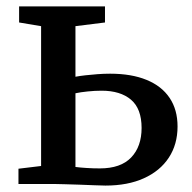

<svg xmlns="http://www.w3.org/2000/svg" viewBox="-20 -573 598 598"><path d="M37.5 0V-47.5L108 -56V-491.5L39.5 -503V-553H307V-503L215 -491.5V-334Q228.5 -336.5 246.2 -338.5Q264 -340.5 283.8 -342Q303.5 -343.5 323 -343.5Q389.5 -343.5 436.5 -324.2Q483.5 -305 508.2 -268.2Q533 -231.5 533 -179Q533 -123.5 505.8 -82Q478.5 -40.5 428.2 -17.8Q378 5 308.5 5Q296 5 274.2 4Q252.5 3 228 2.2Q203.5 1.5 181.8 0.8Q160 0 147.5 0ZM291 -48.5Q356 -48.5 388.5 -82.5Q421 -116.5 421 -174.5Q421 -234.5 388 -262.5Q355 -290.5 296.5 -290.5Q275.5 -290.5 253.2 -288.2Q231 -286 215 -282.5V-53Q230 -51 249.8 -49.8Q269.5 -48.5 291 -48.5Z"/></svg>

Font: Merriweather 24pt Medium
Style: Regular
Weight: 500
Designer: Eben Sorkin
Foundry: Eben Sorkin
Version: Version 2.100